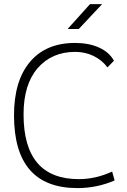

<svg xmlns="http://www.w3.org/2000/svg" viewBox="-20 -914 626 943"><path d="M360.4 9.8Q48.8 9.8 48.8 -347.7Q48.8 -517.1 127.2 -610.1Q205.6 -703.1 348.6 -703.1Q416.5 -703.1 466.6 -680.4Q516.6 -657.7 539.6 -615.7L507.8 -583Q481 -619.1 439.5 -639.2Q397.9 -659.2 349.6 -659.2Q234.4 -659.2 165 -579.3Q95.7 -499.5 95.7 -352.5Q95.7 -34.2 367.2 -34.2Q450.2 -34.2 530.8 -71.3L543 -27.8Q456.1 9.8 360.4 9.8ZM312 -771.5 421.9 -893.6H481.4L366.7 -771.5Z"/></svg>

Font: Cascadia Mono NF ExtraLight
Style: Regular
Weight: 200
Monospace: yes
Designer: Aaron Bell
Foundry: Saja Typeworks
Version: Version 2404.023; ttfautohint (v1.8.4)